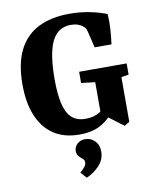

<svg xmlns="http://www.w3.org/2000/svg" viewBox="-89 -650 758 943"><g transform="rotate(-10 290.0 -179.0)"><path d="M269 10Q193 10 141 -24.5Q89 -59 62 -124Q35 -189 35 -280Q35 -384 68.5 -451Q102 -518 166.5 -550.5Q231 -583 323 -583Q373 -583 421.5 -573.5Q470 -564 507 -549Q510 -513 507.5 -475Q505 -437 500 -399H416L396 -482Q393 -493 389 -499Q385 -505 378 -510Q368 -518 353.5 -523Q339 -528 319 -528Q278 -528 250 -502Q222 -476 208.5 -420.5Q195 -365 195 -277Q195 -208 205.5 -159.5Q216 -111 241.5 -86Q267 -61 312 -61Q352 -61 379.5 -77.5Q407 -94 424 -120L446 -80Q425 -43 381 -16.5Q337 10 269 10ZM494 6 416 -53H389V-230L320 -238V-294H557V-238L520 -232V-9ZM359 113Q358 151 331.5 179.5Q305 208 267 225L240 195Q252 185 262 173Q272 161 272 150Q272 139 266.5 133.5Q261 128 256 124Q249 118 242.5 109.5Q236 101 236 86Q236 66 252 51.5Q268 37 291 37Q320 37 340 58Q360 79 359 113Z"/></g></svg>

Font: Yrsa
Style: Bold
Weight: 700
Version: Version 2.004